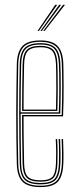

<svg xmlns="http://www.w3.org/2000/svg" viewBox="-20 -774 328 800"><path d="M149 5.5Q95.2 5.5 73.2 -17.6Q51.2 -40.8 50 -91.8Q48.8 -149.2 48.1 -201.9Q47.5 -254.5 47.6 -304.6Q47.8 -354.8 48.4 -404.9Q49 -455 50 -507.2Q51.2 -557.2 73 -581.4Q94.8 -605.5 148.8 -605.5Q196.8 -605.5 219.2 -583.2Q241.8 -561 243.8 -508.8Q244.2 -493.2 244.6 -470.8Q245 -448.2 245.1 -420Q245.2 -391.8 244.8 -358.8Q244.2 -325.8 242.8 -289.2H78.2Q78.2 -250.2 78.5 -218.2Q78.8 -186.2 79.4 -156.1Q80 -126 80.5 -93Q81.2 -53.5 95.6 -38.1Q110 -22.8 149 -22.8Q184.8 -22.8 198.1 -36.8Q211.5 -50.8 213.2 -93Q214 -110.5 213.9 -137.1Q213.8 -163.8 212.2 -194.5H218.2Q219.8 -164.2 219.9 -137.5Q220 -110.8 219.2 -93Q217.5 -48 202.2 -32.5Q187 -17 149 -17Q107 -17 91.1 -33.8Q75.2 -50.5 74.2 -92.8Q73.8 -122.5 73.1 -154.4Q72.5 -186.2 72.2 -221.2Q72 -256.2 72 -294.8H237Q238.2 -332.8 238.8 -365.4Q239.2 -398 239.1 -424.9Q239 -451.8 238.6 -472.9Q238.2 -494 237.5 -508.8Q235.5 -561.8 212.9 -580.8Q190.2 -599.8 148.8 -599.8Q97.2 -599.8 77.2 -577Q57.2 -554.2 56 -507Q55 -455.2 54.4 -404.2Q53.8 -353.2 53.8 -302.1Q53.8 -251 54.2 -198.8Q54.8 -146.5 56 -92Q57.2 -42.5 78 -21.4Q98.8 -0.2 149 -0.2Q195.5 -0.2 215.4 -20Q235.2 -39.8 237.8 -92Q238.2 -103.2 238.4 -119.5Q238.5 -135.8 238.1 -155.1Q237.8 -174.5 236.8 -194.5H242.8Q244 -167 244.4 -139.5Q244.8 -112 243.8 -91.8Q241.5 -38 220.4 -16.2Q199.2 5.5 149 5.5ZM149 -5.8Q100.8 -5.8 82 -25.6Q63.2 -45.5 62.2 -92Q61 -146.8 60.5 -199.5Q60 -252.2 60 -303.5Q60 -354.8 60.6 -405.5Q61.2 -456.2 62.2 -506.8Q63.2 -554 82.8 -574.1Q102.2 -594.2 148.8 -594.2Q191 -594.2 210.4 -575Q229.8 -555.8 231.5 -506.5Q232.2 -493.2 232.8 -463.8Q233.2 -434.2 233 -392.5Q232.8 -350.8 231 -300.5H66Q66 -237.8 66.5 -190.2Q67 -142.8 68 -92.5Q68.8 -47.8 86.5 -29.6Q104.2 -11.5 149 -11.5Q190.5 -11.5 207 -28.5Q223.5 -45.5 225.5 -92.5Q226.2 -110 226.1 -136.9Q226 -163.8 224.5 -194.5H230.5Q231.8 -168.5 232.1 -140.6Q232.5 -112.8 231.5 -92.5Q229.5 -42.5 211.4 -24.1Q193.2 -5.8 149 -5.8ZM66 -306H225Q226.8 -350.2 227 -390.6Q227.2 -431 226.8 -461.5Q226.2 -492 225.5 -506.2Q223.8 -552.8 206.1 -570.6Q188.5 -588.5 148.8 -588.5Q105.2 -588.5 87.2 -570Q69.2 -551.5 68.2 -506.5Q67.2 -463 66.6 -414.1Q66 -365.2 66 -306ZM72 -311.8Q72.2 -348.2 72.4 -379.4Q72.5 -410.5 73.1 -441Q73.8 -471.5 74.2 -506.2Q75.2 -548.8 91.6 -565.9Q108 -583 148.8 -583Q184.5 -583 201 -567Q217.5 -551 219.2 -506.2Q219.8 -493.5 220.2 -465.6Q220.8 -437.8 220.6 -398.5Q220.5 -359.2 219 -311.8ZM78.2 -317.2H213.2Q214.5 -360.2 214.6 -398.4Q214.8 -436.5 214.2 -464.8Q213.8 -493 213.2 -506.2Q211.5 -547.8 196.8 -562.5Q182 -577.2 148.8 -577.2Q110.5 -577.2 95.9 -561.4Q81.2 -545.5 80.5 -506.2Q80 -474.2 79.4 -445.5Q78.8 -416.8 78.5 -386Q78.2 -355.2 78.2 -317.2ZM136.2 -645 210.2 -754H218.2L142.2 -645ZM160 -645 242.8 -754H250.8L166 -645ZM148.2 -645 226.5 -754H234.5L154.2 -645Z"/></svg>

Font: Big Shoulders Inline Display Thin ExtraLight
Style: Regular
Weight: 250
Version: Version 2.002